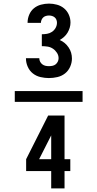

<svg xmlns="http://www.w3.org/2000/svg" viewBox="-20 -875 540 1065"><path d="M251 -442Q228 -442 204.5 -447.5Q181 -453 162.5 -467.5Q144 -482 134 -504.5Q124 -527 124 -550Q124 -551 124 -551Q124 -551 124 -552H198Q198 -552 198 -551.5Q198 -551 198 -551Q198 -542 202.5 -533Q207 -524 215 -518Q223 -512 232.5 -510Q242 -508 251 -508Q261 -508 271 -510Q281 -512 288.5 -518Q296 -524 300.5 -533Q305 -542 305 -552Q305 -568 296 -582Q287 -596 273.5 -605Q260 -614 244 -616.5Q228 -619 212 -619V-685Q226 -685 241 -687.5Q256 -690 268.5 -698.5Q281 -707 288.5 -720.5Q296 -734 296 -749Q296 -757 293 -765Q290 -773 283.5 -778.5Q277 -784 268.5 -786.5Q260 -789 252 -789Q243 -789 234.5 -786.5Q226 -784 220 -778.5Q214 -773 210.5 -765Q207 -757 207 -749Q207 -748 207 -748Q207 -748 207 -748H133Q133 -748 133 -748.5Q133 -749 133 -750Q133 -772 142 -793.5Q151 -815 168 -829Q185 -843 207 -849Q229 -855 252 -855Q274 -855 296 -849Q318 -843 335 -829Q352 -815 361.5 -794Q371 -773 371 -750Q371 -735 366.5 -720.5Q362 -706 354.5 -693.5Q347 -681 335.5 -670.5Q324 -660 311 -653Q326 -647 338.5 -636.5Q351 -626 360.5 -612Q370 -598 374.5 -582.5Q379 -567 379 -550Q379 -527 369 -504.5Q359 -482 340.5 -467.5Q322 -453 298.5 -447.5Q275 -442 251 -442ZM438 -310H62V-370H438ZM264 170V74H125V8L247 -234H338V8H370V74H338V170ZM197 8H264V-124Z"/></svg>

Font: iosevka_custom_sans_ss08 Md
Style: Regular
Weight: 500
Designer: Belleve Invis
Foundry: Belleve Invis
Version: Version 10.3.0; ttfautohint (v1.8.3)